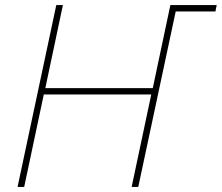

<svg xmlns="http://www.w3.org/2000/svg" viewBox="-20 -734 871 754"><path d="M49 0 201 -714H227L158 -388H580L649 -714H831L826 -689H670L523 0H497L574 -363H152L75 0Z"/></svg>

Font: Noto Sans Thin
Style: Italic
Weight: 100
Italic angle: -12°
Designer: Monotype Design Team
Foundry: Monotype Imaging Inc.
Version: Version 2.013; ttfautohint (v1.8.4.7-5d5b)